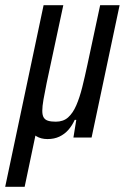

<svg xmlns="http://www.w3.org/2000/svg" viewBox="-65 -530 519 740"><path d="M-45 190 103 -510H179L115 -211Q107 -172 102.5 -146Q98 -120 98 -103Q98 -86 103.5 -77Q109 -68 120.5 -64.5Q132 -61 150 -61Q179 -61 197.5 -77.5Q216 -94 229 -124Q242 -154 252 -194Q262 -234 272 -281L321 -510H396L288 0H218L229 -68H223Q213 -46 198.5 -29.5Q184 -13 164 -3.5Q144 6 118 6Q93 6 75 -5Q57 -16 51 -33L80 -48L30 190Z"/></svg>

Font: Saira Condensed SemiBold
Style: Italic
Weight: 600
Width: 3
Italic angle: -12°
Designer: Hector Gatti with collaboration of the Omnibus-Type team
Foundry: Omnibus-Type
Version: Version 1.101